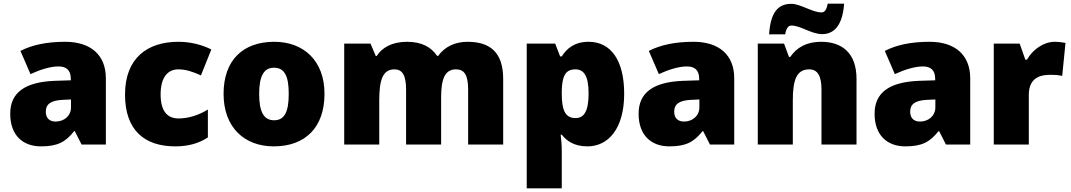

<svg xmlns="http://www.w3.org/2000/svg" viewBox="-20 -792 5868 1052"><path d="M337 -563C236 -563 156 -546 92 -513L147 -386C201 -411 257 -428 301 -428C342 -428 368 -409 368 -360V-352L276 -349C120 -342 36 -287 36 -169C36 -48 108 10 204 10C296 10 339 -14 386 -73H390L427 0H560V-363C560 -491 477 -563 337 -563ZM369 -247V-204C369 -157 331 -126 285 -126C253 -126 231 -143 231 -180C231 -220 256 -242 325 -245Z M941 10C1017 10 1073 -9 1119 -39V-192C1070 -161 1012 -143 958 -143C900 -143 860 -179 860 -275C860 -368 899 -412 957 -412C999 -412 1036 -399 1081 -379L1138 -521C1086 -547 1024 -563 957 -563C789 -563 665 -475 665 -274C665 -77 773 10 941 10Z M1758 -278C1758 -461 1642 -563 1483 -563C1310 -563 1205 -461 1205 -278C1205 -93 1320 10 1480 10C1652 10 1758 -93 1758 -278ZM1400 -278C1400 -372 1424 -421 1481 -421C1541 -421 1562 -372 1562 -278C1562 -183 1541 -133 1482 -133C1423 -133 1400 -183 1400 -278Z M2542 -563C2472 -563 2416 -535 2381 -486H2375C2342 -534 2291 -563 2210 -563C2127 -563 2072 -530 2044 -485H2039L2010 -553H1866V0H2058V-242C2058 -351 2076 -412 2141 -412C2184 -412 2205 -381 2205 -301V0H2397V-258C2397 -356 2416 -412 2478 -412C2522 -412 2545 -385 2545 -301V0H2737V-360C2737 -502 2668 -563 2542 -563Z M3205 -563C3128 -563 3085 -526 3058 -483H3049L3022 -553H2866V240H3058V38C3058 -1 3055 -29 3052 -54H3058C3082 -24 3121 10 3199 10C3314 10 3400 -89 3400 -278C3400 -462 3327 -563 3205 -563ZM3132 -412C3179 -412 3205 -377 3205 -280C3205 -182 3180 -145 3133 -145C3075 -145 3058 -192 3058 -279V-294C3060 -373 3077 -412 3132 -412Z M3780 -563C3679 -563 3599 -546 3535 -513L3590 -386C3644 -411 3700 -428 3744 -428C3785 -428 3811 -409 3811 -360V-352L3719 -349C3563 -342 3479 -287 3479 -169C3479 -48 3551 10 3647 10C3739 10 3782 -14 3829 -73H3833L3870 0H4003V-363C4003 -491 3920 -563 3780 -563ZM3812 -247V-204C3812 -157 3774 -126 3728 -126C3696 -126 3674 -143 3674 -180C3674 -220 3699 -242 3768 -245Z M4605 -772H4515C4508 -730 4493 -724 4481 -724C4431 -724 4366 -771 4316 -771C4244 -771 4202 -726 4194 -604H4282C4290 -647 4305 -652 4317 -652C4366 -652 4426 -605 4485 -605C4549 -605 4597 -652 4605 -772ZM4479 -563C4400 -563 4345 -532 4310 -480H4303L4276 -553H4132V0H4324V-242C4324 -351 4343 -412 4414 -412C4461 -412 4481 -374 4481 -302V0H4673V-360C4673 -502 4593 -563 4479 -563Z M5073 -563C4972 -563 4892 -546 4828 -513L4883 -386C4937 -411 4993 -428 5037 -428C5078 -428 5104 -409 5104 -360V-352L5012 -349C4856 -342 4772 -287 4772 -169C4772 -48 4844 10 4940 10C5032 10 5075 -14 5122 -73H5126L5163 0H5296V-363C5296 -491 5213 -563 5073 -563ZM5105 -247V-204C5105 -157 5067 -126 5021 -126C4989 -126 4967 -143 4967 -180C4967 -220 4992 -242 5061 -245Z M5759 -563C5697 -563 5637 -519 5607 -465H5598L5567 -553H5425V0H5617V-272C5617 -372 5688 -382 5735 -382C5771 -382 5787 -379 5800 -376L5818 -557C5807 -559 5781 -563 5759 -563Z"/></svg>

Font: Noto Sans UI Black
Style: Regular
Weight: 900
Designer: Monotype Design Team
Foundry: Monotype Imaging Inc.
Version: Version 1.901